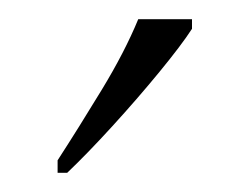

<svg xmlns="http://www.w3.org/2000/svg" viewBox="-20 -786 260 200"><path d="M40 -619Q62 -653 86 -692.5Q110 -732 124 -766H180V-756Q169 -739 146 -711Q123 -683 97 -654.5Q71 -626 50 -606H40Z"/></svg>

Font: Noto Serif Tamil SemiCondensed ExtraLight
Style: Regular
Weight: 200
Width: 4
Designer: Indian Type Foundry, Tom Grace, and the Monotype Design Team
Foundry: Monotype Imaging Inc.
Version: Version 2.004; ttfautohint (v1.8.4.7-5d5b)